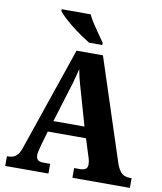

<svg xmlns="http://www.w3.org/2000/svg" viewBox="-99 -1010 921 1089"><g transform="rotate(10 362.0 -465.5)"><path d="M6 0V-56H14Q30 -56 44 -61.5Q58 -67 69.5 -82.5Q81 -98 90 -127L291 -714H443L638 -118Q647 -96 657.5 -82Q668 -68 682 -62Q696 -56 713 -56H724V0H393V-56H428Q445 -56 457.5 -63Q470 -70 470 -90Q470 -99 468.5 -108Q467 -117 464.5 -125.5Q462 -134 460 -139L430 -234H210L187 -155Q185 -147 182 -135.5Q179 -124 176.5 -112.5Q174 -101 174 -92Q174 -75 183 -65.5Q192 -56 214 -56H255V0ZM231 -298H410L356 -487Q350 -508 344 -528.5Q338 -549 333 -570.5Q328 -592 324 -614Q319 -592 313.5 -571Q308 -550 302.5 -530Q297 -510 290 -490ZM353 -771Q330 -785 301.5 -804.5Q273 -824 245.5 -846Q218 -868 197 -888Q176 -908 167 -921V-931H334Q344 -909 361.5 -882Q379 -855 397.5 -829Q416 -803 429 -784V-771Z"/></g></svg>

Font: Noto Serif Khmer SemiCondensed ExtraBold
Style: Regular
Weight: 800
Width: 4
Designer: Danh Hong and the Monotype Design Team
Foundry: Monotype Imaging Inc.
Version: Version 2.004